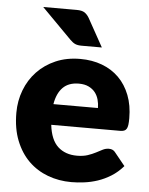

<svg xmlns="http://www.w3.org/2000/svg" viewBox="-53 -780 645 831"><g transform="rotate(5 269.5 -364.0)"><path d="M25 0ZM281 -526.5Q332.5 -526.5 375.2 -510.5Q418 -494.5 448.8 -464Q479.5 -433.5 496.8 -389.2Q514 -345 514 -289Q514 -271.5 512.5 -260.5Q511 -249.5 507 -243Q503 -236.5 496.2 -234Q489.5 -231.5 479 -231.5H180Q187.5 -166.5 219.5 -137.2Q251.5 -108 302 -108Q329 -108 348.5 -114.5Q368 -121 383.2 -129Q398.5 -137 411.2 -143.5Q424 -150 438 -150Q456.5 -150 466 -136.5L511 -81Q487 -53.5 459.2 -36.2Q431.5 -19 402.2 -9.2Q373 0.5 343.8 4.2Q314.5 8 288 8Q233.5 8 185.8 -9.8Q138 -27.5 102.2 -62.5Q66.5 -97.5 45.8 -149.5Q25 -201.5 25 -270.5Q25 -322.5 42.8 -369Q60.5 -415.5 93.8 -450.5Q127 -485.5 174.2 -506Q221.5 -526.5 281 -526.5ZM284 -419.5Q239.5 -419.5 214.5 -394.2Q189.5 -369 181.5 -321.5H375Q375 -340 370.2 -357.5Q365.5 -375 354.8 -388.8Q344 -402.5 326.5 -411Q309 -419.5 284 -419.5ZM246 -736.5Q269.5 -736.5 281 -728.8Q292.5 -721 301 -706.5L369 -584H281Q263.5 -584 253 -588.8Q242.5 -593.5 231 -605L101 -736.5Z"/></g></svg>

Font: Lato Black
Style: Regular
Weight: 900
Designer: Lukasz Dziedzic
Foundry: tyPoland Lukasz Dziedzic
Version: Version 2.007; 2014-02-27